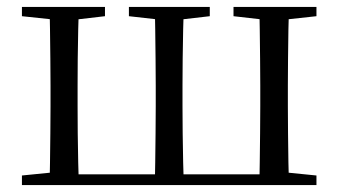

<svg xmlns="http://www.w3.org/2000/svg" viewBox="-20 -536 980 556"><path d="M123.1 0Q124.3 -24.4 124.8 -65.4Q125.3 -106.3 125.8 -150.3Q126.3 -194.3 126.3 -228.5V-288.3Q126.3 -321.7 125.8 -365.7Q125.3 -409.8 124.8 -450.8Q124.3 -491.8 123.1 -516H208.4Q207.4 -491.8 206.5 -450.8Q205.6 -409.8 205.1 -365.7Q204.7 -321.7 204.7 -288.3V-228.5Q204.7 -194.3 205.1 -150.3Q205.6 -106.3 206.5 -65.4Q207.4 -24.4 208.4 0ZM427.8 0Q429 -24.4 429.5 -65.4Q430 -106.3 430.5 -150.3Q431 -194.3 431 -228.5V-288.3Q431 -321.7 430.5 -365.7Q430 -409.8 429.5 -450.8Q429 -491.8 427.8 -516H512.3Q511.3 -491.8 510.4 -450.8Q509.5 -409.8 509 -365.7Q508.5 -321.7 508.5 -288.3V-228.5Q508.5 -194.3 509 -150.3Q509.5 -106.3 510.4 -65.4Q511.3 -24.4 512.3 0ZM730.7 0Q731.7 -24.4 732.2 -65.4Q732.7 -106.3 733.2 -150.3Q733.7 -194.3 733.7 -228.5V-288.3Q733.7 -321.7 733.2 -365.7Q732.7 -409.7 732.2 -450.7Q731.7 -491.7 730.7 -516H816.9Q815.9 -491.8 815.2 -450.7Q814.6 -409.7 814.1 -365.7Q813.6 -321.7 813.6 -288.3V-228.5Q813.6 -194.3 814.1 -150.3Q814.6 -106.3 815.2 -65.3Q815.9 -24.4 816.9 0ZM43.5 -489.1V-516H284V-489.1L183.5 -477.4H153.5ZM353.3 -489.1V-516H587.5V-489.1L486.1 -477.4H457.2ZM656.2 -489.1V-516H896.4V-489.1L789 -477.4H758.5ZM43.5 0V-27.8L151.7 -38.6H166.8V0ZM772.4 0V-38.6H789L896.4 -27.8V0ZM166.8 0V-31.1H772.4V0Z"/></svg>

Font: Noto Serif HK
Style: Regular
Weight: 200
Designer: Ryoko NISHIZUKA 西塚涼子 (kana & ideographs); Frank Grießhammer (Latin, Greek & Cyrillic); Wenlong ZHANG 张文龙 (bopomofo); San
Foundry: Adobe
Version: Version 2.001;hotconv 1.1.0;makeotfexe 2.6.0